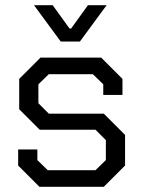

<svg xmlns="http://www.w3.org/2000/svg" viewBox="-20 -720 552 740"><path d="M50 -82V-144H124V-103L164 -64H348L388 -103V-180L348 -220H133L54 -299V-416L136 -498H370L452 -416V-354H378V-395L338 -434H168L128 -395V-322L168 -282H380L462 -200V-82L380 0H132ZM111 -700H183L248 -610H254L319 -700H391L288 -560H214Z"/></svg>

Font: Chakra Petch
Style: Regular
Weight: 400
Designer: Katatrad Aksorn Co.,Ltd.
Foundry: Cadson Demak Co.,Ltd.
Version: Version 1.000; ttfautohint (v1.6)